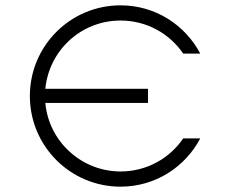

<svg xmlns="http://www.w3.org/2000/svg" viewBox="-20 -684 849 720"><path d="M731 -165H667C616 -90 530 -41 432 -41C286 -41 163 -153 150 -298H535V-351H150C164 -495 284 -607 432 -607C530 -607 616 -558 667 -483H731C674 -591 562 -664 432 -664C244 -664 92 -512 92 -324C92 -136 244 16 432 16C562 16 674 -57 731 -165Z"/></svg>

Font: Grotesk 01 Extrafine
Style: Bold
Weight: 400
Designer: Frank Adebiaye, contributions by Jérémy Landes, Ariel Martín Pérez
Foundry: Velvetyne Type Foundry
Version: Version 3.000;Glyphs 3.1.2 (3150)